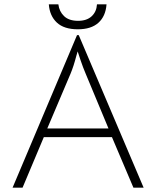

<svg xmlns="http://www.w3.org/2000/svg" viewBox="-20 -866 720 885"><path d="M335 -704H343L642 -1H595L496 -234H182L84 -1H38ZM375 -526Q363 -554 351.5 -588Q340 -622 338 -629L332 -609Q319 -559 305 -526L198 -274H480ZM205 -846H249Q253 -813 275.5 -791.5Q298 -770 340 -770Q380 -770 402.5 -791Q425 -812 427 -846H471Q467 -791 433.5 -761Q400 -731 339 -731Q275 -731 242 -762Q209 -793 205 -846Z"/></svg>

Font: Bellota Text Light
Style: Regular
Weight: 300
Designer: Kemie Guaida
Foundry: Kemie Guaida
Version: Version 4.001